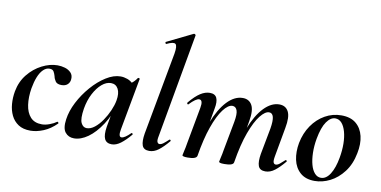

<svg xmlns="http://www.w3.org/2000/svg" viewBox="-71 -929 2273 1145"><g transform="rotate(10 1065.5 -356.0)"><path d="M160 13Q115 13 86.5 -6Q58 -25 43 -56Q28 -87 25 -125Q22 -163 29 -202Q40 -262 75.5 -306Q111 -350 159 -374.5Q207 -399 253 -399Q276 -399 298 -392.5Q320 -386 334.5 -371Q349 -356 347 -332Q346 -312 332.5 -299.5Q319 -287 296 -287Q269 -287 259 -301.5Q249 -316 246 -332Q242 -347 235 -359Q228 -371 209 -371Q189 -371 171.5 -354Q154 -337 142 -307Q130 -277 123 -237Q114 -182 120.5 -136Q127 -90 151.5 -63Q176 -36 221 -36Q242 -36 267.5 -45.5Q293 -55 309 -67Q311 -69 315 -65Q319 -61 317 -58Q280 -21 238.5 -4Q197 13 160 13Z M424 13Q390 13 370.5 -11.5Q351 -36 359 -91Q366 -142 393.5 -195.5Q421 -249 461.5 -295.5Q502 -342 547.5 -370.5Q593 -399 635 -399Q655 -399 676 -391.5Q697 -384 712.5 -367.5Q728 -351 730 -324L670 -357Q687 -359 705.5 -373Q724 -387 737 -407Q739 -410 744.5 -408Q750 -406 749 -404L691 -89Q682 -42 702 -42Q712 -42 726 -51.5Q740 -61 756 -77Q759 -80 763 -76Q767 -72 764 -69Q733 -32 705.5 -11.5Q678 9 652 9Q620 9 608.5 -14.5Q597 -38 605 -89L630 -229L651 -246Q627 -164 589 -106Q551 -48 508 -17.5Q465 13 424 13ZM488 -60Q512 -60 536 -79Q560 -98 580.5 -128Q601 -158 615.5 -191.5Q630 -225 635 -253Q643 -298 629 -324Q615 -350 585 -350Q557 -350 530 -327Q503 -304 482 -264Q461 -224 452 -172Q442 -109 454 -84.5Q466 -60 488 -60Z M879 9Q845 9 836 -16Q827 -41 835 -89L927 -589Q935 -637 922.5 -647Q910 -657 869 -637Q865 -636 863 -642Q861 -648 865 -649L1020 -725Q1025 -727 1029 -723Q1033 -719 1032 -717L920 -89Q914 -61 919 -51.5Q924 -42 932 -42Q943 -42 956 -52Q969 -62 985 -77Q989 -81 993 -77Q997 -73 993 -69Q962 -32 935 -11.5Q908 9 879 9Z M1582 9Q1548 9 1539 -16Q1530 -41 1538 -89L1568 -248Q1576 -296 1570 -319Q1564 -342 1544 -342Q1520 -342 1491 -305.5Q1462 -269 1435 -196Q1408 -123 1390 -12L1372 -13Q1392 -135 1426 -221.5Q1460 -308 1504 -353.5Q1548 -399 1596 -399Q1635 -399 1651.5 -367Q1668 -335 1655 -267L1623 -89Q1618 -61 1622.5 -51.5Q1627 -42 1636 -42Q1647 -42 1659.5 -52Q1672 -62 1688 -77Q1692 -81 1696 -77Q1700 -73 1696 -69Q1665 -32 1638 -11.5Q1611 9 1582 9ZM1112 8Q1093 8 1086 5.5Q1079 3 1079 0Q1079 -4 1084.5 -26Q1090 -48 1094 -74L1135 -297Q1144 -346 1120 -346Q1110 -346 1095.5 -336Q1081 -326 1062 -306Q1059 -302 1055 -306.5Q1051 -311 1054 -315Q1090 -358 1119 -376.5Q1148 -395 1176 -395Q1208 -395 1218 -372.5Q1228 -350 1220 -309L1168 -12Q1163 8 1112 8ZM1334 8Q1315 8 1308 5.5Q1301 3 1301 0Q1301 -4 1306.5 -26Q1312 -48 1316 -74L1349 -250Q1358 -299 1350 -320.5Q1342 -342 1322 -342Q1296 -342 1266.5 -303Q1237 -264 1211 -190.5Q1185 -117 1168 -12L1150 -13Q1169 -132 1202.5 -218.5Q1236 -305 1280.5 -352Q1325 -399 1375 -399Q1413 -399 1430.5 -368Q1448 -337 1436 -269L1390 -12Q1387 8 1334 8Z M1881 14Q1826 14 1793.5 -15Q1761 -44 1751 -91Q1741 -138 1751 -193Q1763 -254 1795 -300.5Q1827 -347 1873 -373Q1919 -399 1972 -399Q2028 -399 2061 -371.5Q2094 -344 2105 -297.5Q2116 -251 2104 -193Q2091 -125 2055.5 -78.5Q2020 -32 1974 -9Q1928 14 1881 14ZM1915 -11Q1947 -11 1970.5 -48.5Q1994 -86 2005 -149Q2013 -194 2012.5 -234.5Q2012 -275 2003 -307Q1994 -339 1978 -357Q1962 -375 1939 -375Q1911 -375 1887 -341Q1863 -307 1850 -236Q1842 -191 1843 -150Q1844 -109 1852.5 -78Q1861 -47 1877 -29Q1893 -11 1915 -11Z"/></g></svg>

Font: Cormorant Garamond Light
Style: Italic
Weight: 300
Italic angle: -10°
Designer: Christian Thalmann (Catharsis Fonts)
Foundry: Catharsis Fonts
Version: Version 4.001